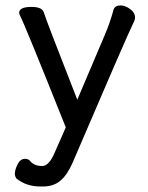

<svg xmlns="http://www.w3.org/2000/svg" viewBox="-20 -511 540 701"><path d="M137.2 169.9Q175.8 169.9 200.9 148.4Q226.1 127 245.1 83Q442.9 -378.9 469.2 -432.1Q473.1 -439.9 473.1 -446.8Q473.1 -464.8 455.1 -478Q437 -491.2 419.9 -491.2Q400.9 -491.2 395 -477.1Q381.8 -428.2 362.8 -383.8L262.2 -147Q148.9 -436 139.2 -467.8Q131.8 -485.8 95.2 -485.8Q49.8 -485.8 49.8 -463.9L51.8 -457Q69.8 -422.9 220.2 -45.9L180.2 44.9Q159.2 95.2 133.8 95.2Q106.9 95.2 91.8 79.1Q85 68.8 71.8 68.8Q54.2 68.8 44.2 88.9Q34.2 108.9 34.2 124Q34.2 131.8 39.1 140.1Q75.2 169.9 127.9 169.9Z"/></svg>

Font: LXGW WenKai Mono GB Screen
Style: Regular
Weight: 400
Monospace: yes
Designer: LXGW / Fontworks Inc.
Foundry: LXGW / Fontworks Inc.
Version: Version 1.510;January 18,2025